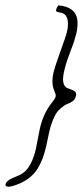

<svg xmlns="http://www.w3.org/2000/svg" viewBox="-60 -622 308 714"><path d="M184.6 -564Q178.2 -573.2 163.6 -575.4Q148.9 -577.6 148.4 -582Q147.5 -587.4 156.7 -602.1Q220.2 -596.7 227.5 -549.8Q229 -540 228 -525.9Q227.5 -511.7 223.6 -496.6Q222.7 -492.7 215.3 -467.8Q213.4 -460.9 205.6 -440.9Q197.8 -420.9 190.4 -399.4Q183.1 -377.9 179.2 -360.4Q175.3 -342.8 174.8 -335Q173.8 -324.2 175.3 -316.9Q177.7 -303.2 186 -296.9Q190.4 -293.9 200 -290.8Q209.5 -287.6 215.8 -283.7Q222.2 -279.8 223.1 -273.4Q224.1 -267.1 220.2 -258.3Q216.3 -250 209.2 -244.9Q202.1 -239.7 194.1 -237.1Q186 -234.4 176.3 -227.5Q166.5 -220.7 157.2 -210.9Q147.9 -201.2 138.7 -180.2Q129.4 -159.2 122.6 -129.4L121.1 -122.1Q115.2 -92.8 111.8 -78.6Q106 -53.7 99.1 -34.7Q92.3 -15.6 80.6 3.9Q68.8 23.4 50.3 38.3Q31.7 53.2 6.8 63Q-16.6 72.3 -28.3 72.3Q-40.5 72.3 -39.6 64.5Q-38.6 55.2 -25.4 46.4Q-19 42 4.4 32.7Q27.8 23.4 41 6.8Q62 -19.5 73.2 -66.9Q75.7 -78.6 80.3 -103.8Q85 -128.9 87.9 -142.1Q100.6 -199.7 132.3 -239.3Q145 -254.9 146.5 -261.7Q147.5 -267.1 147 -270.5Q146.5 -273.4 142.1 -283.7Q137.7 -293.9 136.2 -303.7Q134.3 -314 135.3 -329.6Q135.7 -337.4 139.6 -355Q144 -373 163.1 -426.8Q184.6 -485.4 188.5 -502Q191.9 -514.6 192.4 -525.4Q193.4 -536.6 191.9 -544.9Q190.4 -555.7 184.6 -564Z"/></svg>

Font: Sintesa 4
Style: 4
Weight: 400
Version: Version 001.000